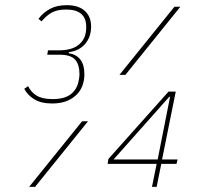

<svg xmlns="http://www.w3.org/2000/svg" viewBox="-20 -724 772 744"><path d="M208 -529Q257 -529 283 -549Q309 -569 313 -602Q314 -608 314 -612.5Q314 -617 314 -621Q314 -653 295 -670Q276 -687 236 -687Q202 -687 181 -675.5Q160 -664 141 -641L129 -651Q148 -676 174.5 -690Q201 -704 239 -704Q284 -704 308.5 -682Q333 -660 333 -621Q333 -581 310 -554Q287 -527 247 -522L246 -518Q307 -508 307 -437Q307 -384 273 -353.5Q239 -323 182 -323Q139 -323 112.5 -339.5Q86 -356 74 -380L89 -390Q100 -367 122 -353.5Q144 -340 184 -340Q230 -340 254.5 -359Q279 -378 285 -412Q288 -428 288 -436Q288 -474 271 -493Q254 -512 211 -512H163L166 -529ZM656 -698H679L466 -434H443ZM298 -254H321L116 0H93ZM569 0 587 -89H397L400 -108L633 -369H661L608 -106H668L664 -89H605L587 0ZM639 -349H636L420 -106H591Z"/></svg>

Font: IBM Plex Sans Condensed Thin
Style: Italic
Weight: 100
Width: 3
Italic angle: -11°
Designer: Mike Abbink, Paul van der Laan, Pieter van Rosmalen
Foundry: Bold Monday
Version: Version 1.3